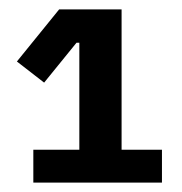

<svg xmlns="http://www.w3.org/2000/svg" viewBox="-20 -718 388 409"><path d="M51 -329V-399H149V-627H143L74 -542L16 -587L106 -698H239V-399H325V-329Z"/></svg>

Font: IBM Plex Sans SmBld
Style: Regular
Weight: 600
Designer: Mike Abbink, Paul van der Laan, Pieter van Rosmalen
Foundry: Bold Monday
Version: Version 3.005